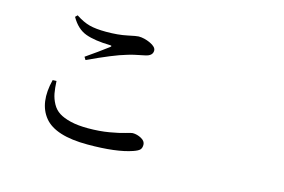

<svg xmlns="http://www.w3.org/2000/svg" viewBox="-93 -919 1686 1138"><g transform="rotate(15 750.0 -350.5)"><path d="M212.9 -303.7 236.3 -304.7Q238.3 -260.7 244.1 -229.5Q250 -198.2 266.1 -168.5Q282.2 -138.7 309.6 -121.1Q336.9 -103.5 381.3 -92.8Q425.8 -82 488.3 -82Q559.6 -82 618.7 -92.3Q677.7 -102.5 711.4 -112.8Q745.1 -123 752.9 -123Q780.3 -123 806.2 -108.9Q832 -94.7 832 -72.3Q832 -51.8 821.8 -41.5Q811.5 -31.2 783.2 -21.5Q687.5 11.7 510.7 11.7Q313.5 11.7 244.6 -72.3Q175.8 -156.2 212.9 -303.7ZM370.1 -468.8 359.4 -486.3Q434.6 -538.1 491.2 -581.1Q504.9 -591.8 487.3 -591.8Q392.6 -593.8 336.9 -614.3Q281.2 -634.8 244.1 -700.2L256.8 -712.9Q302.7 -682.6 342.3 -672.4Q381.8 -662.1 444.3 -662.1Q517.6 -662.1 572.3 -673.8Q627 -685.5 638.7 -685.5Q673.8 -685.5 711.4 -668Q749 -650.4 749 -627.9Q749 -595.7 704.1 -586.9Q631.8 -573.2 596.7 -561.5Q524.4 -541 370.1 -468.8Z"/></g></svg>

Font: Bpmf Zihi Serif SemiBold
Style: SemiBold
Weight: 600
Foundry: But Ko
Version: Version 1.320